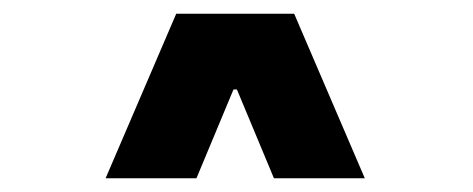

<svg xmlns="http://www.w3.org/2000/svg" viewBox="-20 -820 690 280"><path d="M134 -560 237 -800H409L512 -560H379.5L325.5 -689.5H320.5L266.5 -560Z"/></svg>

Font: Trispace Thin
Style: Bold
Weight: 700
Version: Version 1.210